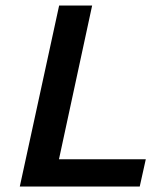

<svg xmlns="http://www.w3.org/2000/svg" viewBox="-20 -678 591 698"><path d="M52 0 195 -658H315L173 0ZM89 0 110 -99H510L488 0Z"/></svg>

Font: Ysabeau
Style: Bold Italic
Weight: 700
Italic angle: -12°
Designer: Christian Thalmann (Catharsis Fonts)
Version: Version 2.002